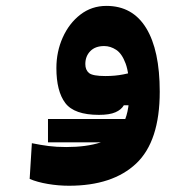

<svg xmlns="http://www.w3.org/2000/svg" viewBox="-20 -375 626 635"><path d="M208 239.3Q173.3 239.3 138.4 233.4Q103.5 227.5 78.1 216.8L85.4 98.6Q114.3 104.5 140.4 107.9Q166.5 111.3 199.2 111.3Q265.6 111.3 312.3 96.2Q358.9 81.1 383.3 41.5Q407.7 2 407.7 -70.3Q407.7 -131.8 395.5 -164.8Q383.3 -197.8 364.3 -210.2Q345.2 -222.7 324.7 -222.7Q294.9 -222.7 278.6 -205.8Q262.2 -189 262.2 -163.1Q262.2 -143.6 274.4 -133.5Q286.6 -123.5 328.6 -123.5Q360.8 -123.5 387.7 -128.9Q414.6 -134.3 453.1 -143.6L446.8 -26.9H389.6Q381.3 -12.2 361.8 -3.7Q342.3 4.9 307.1 4.9Q225.6 4.9 196 -34.2Q166.5 -73.2 166.5 -149.9Q166.5 -204.1 187.5 -251Q208.5 -297.9 245.8 -326.7Q283.2 -355.5 332 -355.5Q418.5 -355.5 463.4 -282.2Q508.3 -209 508.3 -71.8Q508.3 92.3 430.4 165.8Q352.5 239.3 208 239.3ZM138.7 95.7V18.6H409.7V95.7Z"/></svg>

Font: Cascadia Mono
Style: Regular
Weight: 400
Monospace: yes
Designer: Aaron Bell
Foundry: Saja Typeworks
Version: Version 2404.023